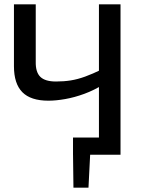

<svg xmlns="http://www.w3.org/2000/svg" viewBox="-20 -710 661 881"><path d="M315 -79H533V0H315ZM315 -7H394L386 151H317ZM144 -690V-427Q143 -379 165 -357.5Q187 -336 237 -336Q273 -336 304.5 -341Q336 -346 370.5 -358.5Q405 -371 448 -392L455 -323Q412 -296 367 -279.5Q322 -263 279.5 -255.5Q237 -248 202 -248Q121 -248 82.5 -287Q44 -326 44 -406V-690ZM533 -690V0H434V-690Z"/></svg>

Font: Exo 2 Medium
Style: Regular
Weight: 500
Designer: Natanael Gama
Foundry: Natanael Gama
Version: Version 2.010